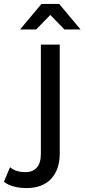

<svg xmlns="http://www.w3.org/2000/svg" viewBox="-112 -757 430 977"><path d="M-92 168 -61 94Q-31 119 17 119Q55 119 75.5 95.5Q96 72 96 26V-530H192V24Q192 106 148 153Q104 200 23 200Q-12 200 -42 192Q-72 184 -92 168ZM216 -607 144 -681 72 -607H-10L99 -737H189L298 -607Z"/></svg>

Font: CMG Sans Medium
Style: Regular
Weight: 500
Designer: Julieta Ulanovsky
Foundry: Julieta Ulanovsky
Version: Version 7.200